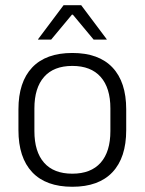

<svg xmlns="http://www.w3.org/2000/svg" viewBox="-20 -702 553 734"><path d="M256.5 12Q155.5 12 103 -43.8Q50.5 -99.5 50.5 -204.5V-284Q50.5 -388.5 103 -444Q155.5 -499.5 256.5 -499.5Q357.5 -499.5 410 -444Q462.5 -388.5 462.5 -284V-204.5Q462.5 -99.5 410 -43.8Q357.5 12 256.5 12ZM256.5 -38Q327.5 -38 364.8 -80Q402 -122 402 -201V-287.5Q402 -366 364.8 -408Q327.5 -450 256.5 -450Q185.5 -450 148.5 -408Q111.5 -366 111.5 -287.5V-201Q111.5 -122 148.5 -80Q185.5 -38 256.5 -38ZM223 -682H290.5L388 -552V-550.5H338L258.5 -646H255L175.5 -550.5H125.5V-552Z"/></svg>

Font: Anek Telugu Medium Light
Style: Regular
Weight: 300
Version: Version 1.003